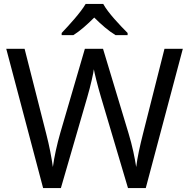

<svg xmlns="http://www.w3.org/2000/svg" viewBox="-20 -964 970 984"><path d="M509 -944H419C393 -899 333 -834 296 -795V-784H356C391 -806 427 -838 463 -874C499 -838 537 -805 572 -784H634V-795C596 -833 533 -899 509 -944ZM917 -714H823L713 -279C697 -216 684 -157 678 -108C671 -154 658 -218 639 -280L508 -714H415L289 -283C272 -224 258 -160 251 -108C244 -158 233 -216 217 -278L106 -714H12L201 0H292L427 -465C445 -526 459 -591 461 -609C464 -591 480 -525 497 -468L636 0H727Z"/></svg>

Font: Noto Sans Elbasan
Style: Regular
Weight: 400
Designer: Monotype Design Team
Foundry: Monotype Imaging Inc.
Version: Version 2.004